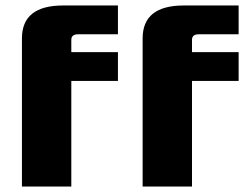

<svg xmlns="http://www.w3.org/2000/svg" viewBox="-20 -680 920 700"><path d="M60 0V-540Q60 -660 210 -660H410V-555H265Q240 -555 240 -535V-490H410V-385H240V0ZM500 0V-540Q500 -660 650 -660H850V-555H705Q680 -555 680 -535V-490H850V-385H680V0Z"/></svg>

Font: Xolonium
Style: Bold
Weight: 700
Designer: Severin Meyer
Version: Version 4.2